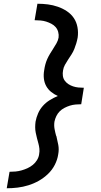

<svg xmlns="http://www.w3.org/2000/svg" viewBox="-20 -853 540 1026"><path d="M16 153 31 65Q47 65 63 63.5Q79 62 95 57.5Q111 53 126.5 46Q142 39 155.5 28Q169 17 178 2Q187 -13 189 -28Q192 -44 190.5 -58.5Q189 -73 185 -87Q181 -101 177.5 -115Q174 -129 171 -143.5Q168 -158 168 -173Q168 -188 170 -203Q174 -225 183.5 -247Q193 -269 209 -287Q225 -305 246 -318Q267 -331 289 -340Q269 -349 253 -362Q237 -375 227 -393Q217 -411 214.5 -433Q212 -455 216 -477Q218 -492 222 -507.5Q226 -523 232.5 -537.5Q239 -552 247.5 -566Q256 -580 265 -594Q274 -608 282 -622Q290 -636 293 -652Q295 -667 291 -682Q287 -697 277.5 -708Q268 -719 254.5 -726Q241 -733 227 -737.5Q213 -742 197 -743.5Q181 -745 165 -745L180 -833Q209 -833 236 -829.5Q263 -826 289 -817Q315 -808 337.5 -793Q360 -778 374.5 -756.5Q389 -735 394 -707.5Q399 -680 395 -652Q392 -636 387.5 -621Q383 -606 377 -591Q371 -576 362 -562Q353 -548 344 -534.5Q335 -521 327 -506.5Q319 -492 317 -477Q314 -462 316 -447.5Q318 -433 326 -422Q334 -411 345.5 -403.5Q357 -396 370.5 -391.5Q384 -387 398.5 -385.5Q413 -384 428 -384L414 -296Q399 -296 383.5 -294.5Q368 -293 353.5 -288.5Q339 -284 324.5 -276.5Q310 -269 299 -258Q288 -247 281 -232.5Q274 -218 271 -203Q268 -183 271.5 -164Q275 -145 280 -127H281Q287 -103 291.5 -78.5Q296 -54 291 -28Q287 0 273 27.5Q259 55 236.5 76.5Q214 98 187.5 113Q161 128 132 137Q103 146 74 149.5Q45 153 16 153Z"/></svg>

Font: Iosevka Term Curly Semibold
Style: Italic
Weight: 600
Italic angle: -9°
Designer: Belleve Invis
Foundry: Belleve Invis
Version: Version 32.3.0